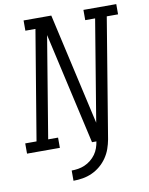

<svg xmlns="http://www.w3.org/2000/svg" viewBox="-112 -806 833 1071"><g transform="rotate(-10 304.5 -270.5)"><path d="M216 194V136Q234 136 253 133Q272 130 290.5 122Q309 114 325 101Q341 88 352.5 72Q364 56 370.5 37.5Q377 19 380 0H355L283 -318L212 -632L117 -58H173V0H-13V-58H51L154 -677H97V-735H254L384 -160L397 -103L492 -677H436V-735H622V-677H558L446 0Q441 27 432 52.5Q423 78 407 101.5Q391 125 369 143.5Q347 162 321.5 173.5Q296 185 269 189.5Q242 194 216 194Z"/></g></svg>

Font: Iosevka Curly Slab LtEx
Style: Italic
Weight: 300
Width: 7
Italic angle: -9°
Monospace: yes
Designer: Belleve Invis
Foundry: Belleve Invis
Version: Version 11.1.0; ttfautohint (v1.8.3)